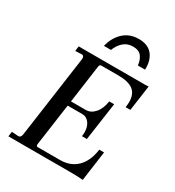

<svg xmlns="http://www.w3.org/2000/svg" viewBox="-189 -900 923 1014"><g transform="rotate(30 272.5 -393.5)"><path d="M387 0H18L22 -30L62 -27Q78 -27 81 -49L151 -548V-553Q151 -569 136 -569L98 -567L102 -597H510Q523 -597 528 -599L506 -443H477Q480 -461 480 -475Q480 -524 451 -546.5Q422 -569 360 -569H256Q246 -569 244 -555L212 -325H302Q333 -325 356.5 -352Q380 -379 387 -426H417L384 -195H354Q356 -211 356 -218Q356 -253 339.5 -275Q323 -297 298 -297H208L172 -41V-38Q172 -28 180 -28H316Q380 -28 419.5 -67Q459 -106 469 -179H498L473 3Q451 0 387 0ZM359 -790Q414 -790 441.5 -756.5Q469 -723 467 -666H423Q420 -698 404 -719Q388 -740 352 -740Q317 -740 293.5 -718.5Q270 -697 259 -666H216Q230 -723 267 -756.5Q304 -790 359 -790Z"/></g></svg>

Font: Unna
Style: Italic
Weight: 400
Italic angle: -8.05°
Designer: Jorge de Buen Unna
Foundry: Omnibus-Type
Version: Version 2.008